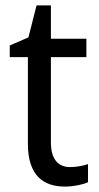

<svg xmlns="http://www.w3.org/2000/svg" viewBox="-20 -679 364 709"><path d="M239 -62C194 -62 168 -92 168 -153V-468H299V-536H168V-659H115L85 -541L16 -511V-468H83V-148C83 -30 141 10 220 10C251 10 285 3 305 -6V-73C288 -67 262 -62 239 -62Z"/></svg>

Font: Noto Sans Gujarati UI SemiCondensed
Style: Regular
Weight: 400
Width: 4
Designer: Jelle Bosma - Monotype Design Team, Universal Thirst
Foundry: Monotype Imaging Inc.
Version: Version 2.106